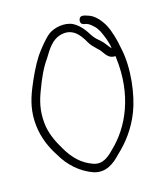

<svg xmlns="http://www.w3.org/2000/svg" viewBox="-101 -735 699 810"><g transform="rotate(-15 249.0 -330.0)"><path d="M26 -260C32 -206 53 -159 78 -121C110 -65 155 -27 208 -8C260 9 299 -22 328 -53C372 -94 410 -144 435 -209C461 -276 477 -392 457 -481C450 -521 439 -560 424 -589C410 -615 386 -643 360 -651C342 -657 322 -665 318 -642C316 -627 325 -623 335 -621C345 -621 358 -613 368 -603C377 -596 385 -585 392 -572C401 -553 415 -521 418 -493C407 -504 395 -524 383 -534C371 -544 360 -553 350 -568C333 -596 314 -620 287 -634C253 -650 207 -640 182 -622C160 -605 134 -572 114 -544C90 -507 68 -460 50 -415C32 -369 19 -321 26 -260ZM62 -264C57 -319 68 -360 84 -401C100 -445 120 -490 144 -523C165 -558 186 -592 222 -603C276 -619 305 -583 326 -546C336 -528 346 -520 360 -506C380 -491 386 -459 418 -457H425C426 -454 426 -452 426 -449C447 -282 388 -155 310 -81C287 -57 257 -28 216 -43C170 -59 136 -91 108 -140C88 -173 66 -216 62 -264Z"/></g></svg>

Font: Stray Cat
Style: Cn
Weight: 400
Version: Version 1.0